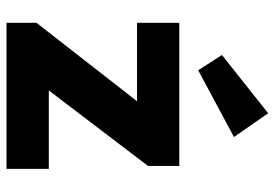

<svg xmlns="http://www.w3.org/2000/svg" viewBox="-147 -697 844 590"><g transform="rotate(90 275.0 -402.0)"><path d="M50 0V-92L291 -401H50V-531H490V-435L258 -130H499V0ZM196 -589 149 -662 328 -804 401 -699Z"/></g></svg>

Font: Mach
Style: Bold
Weight: 700
Version: Version 1.002